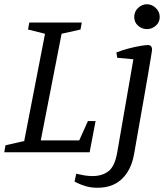

<svg xmlns="http://www.w3.org/2000/svg" viewBox="-28 -717 779 904"><path d="M-8 0 -2 -33 86 -53 184 -558 104 -578 110 -611H357L351 -578L262 -558L164 -56H345L386 -147H422L394 0ZM431 167Q400 167 375.5 159.5Q351 152 337 145Q323 138 323 138L331 101Q348 105 367.5 108.5Q387 112 407 112Q454 112 483.5 88.5Q513 65 524 0L600 -438L524 -445L520 -470Q545 -480 575 -488Q605 -496 631 -500.5Q657 -505 668 -505Q688 -505 688 -482Q688 -480 682.5 -447Q677 -414 668 -360.5Q659 -307 647.5 -242.5Q636 -178 624.5 -112.5Q613 -47 603 10Q590 83 546.5 125Q503 167 431 167ZM664 -580Q640 -580 622 -596Q604 -612 604 -637Q604 -662 622 -679.5Q640 -697 664 -697Q687 -697 705.5 -679.5Q724 -662 724 -637Q724 -612 705.5 -596Q687 -580 664 -580Z"/></svg>

Font: Manuale
Style: Italic
Weight: 400
Italic angle: -11°
Designer: Eduardo Tunni / Pablo Cosgaya
Foundry: Eduardo Tunni / Pablo Cosgaya
Version: Version 1.002